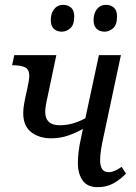

<svg xmlns="http://www.w3.org/2000/svg" viewBox="-20 -764 563 794"><path d="M192 -192Q142 -192 109 -217.5Q76 -243 76 -297Q76 -314 80.5 -339Q85 -364 93 -398Q101 -434 101 -450Q101 -478 82.5 -486Q64 -494 38 -494H30L39 -536H213L177 -365Q172 -344 169.5 -328Q167 -312 167 -302Q167 -246 227 -246Q280 -246 333 -275L389 -536H480L408 -198Q402 -171 398 -146Q394 -121 394 -102Q394 -79 402 -65.5Q410 -52 430 -52Q452 -52 483 -74L501 -46Q477 -21 448.5 -5.5Q420 10 384 10Q341 10 321.5 -18Q302 -46 302 -90Q302 -111 305 -136.5Q308 -162 315 -193L323 -231Q295 -215 262 -203.5Q229 -192 192 -192ZM413 -633Q392 -633 379.5 -645Q367 -657 367 -681Q367 -709 381 -726.5Q395 -744 418 -744Q438 -744 451 -732.5Q464 -721 464 -696Q464 -661 447.5 -647Q431 -633 413 -633ZM236 -633Q215 -633 202.5 -645Q190 -657 190 -681Q190 -709 204 -726.5Q218 -744 241 -744Q261 -744 274 -732.5Q287 -721 287 -696Q287 -661 270.5 -647Q254 -633 236 -633Z"/></svg>

Font: Noto Serif SemiCondensed
Style: Italic
Weight: 400
Width: 4
Italic angle: -12°
Designer: Monotype Design Team
Foundry: Monotype Imaging Inc.
Version: Version 2.013